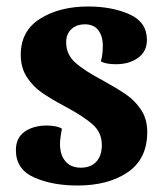

<svg xmlns="http://www.w3.org/2000/svg" viewBox="-20 -550 504 592"><path d="M184 -420Q184 -382 212 -357Q240 -332 297 -302Q342 -277 369 -258.5Q396 -240 415 -211.5Q434 -183 434 -143Q434 -60 374 -19Q314 22 219 22Q141 22 85 -3Q29 -28 29 -87Q29 -125 56 -144Q83 -163 125 -163Q137 -163 150.5 -160.5Q164 -158 171 -153Q165 -123 165 -106Q165 -73 181.5 -53Q198 -33 229 -33Q260 -33 277 -51.5Q294 -70 294 -103Q294 -141 266 -166Q238 -191 182 -221Q137 -245 109.5 -264Q82 -283 63 -312Q44 -341 44 -381Q44 -455 104 -492.5Q164 -530 252 -530Q325 -530 379 -506Q433 -482 433 -427Q433 -391 405.5 -371.5Q378 -352 338 -352Q305 -352 291 -361Q297 -381 297 -409Q297 -439 283 -457Q269 -475 242 -475Q216 -475 200 -460Q184 -445 184 -420Z"/></svg>

Font: Sansita
Style: Bold
Weight: 700
Designer: Pablo Cosgaya
Foundry: Omnibus-Type
Version: Version 1.006